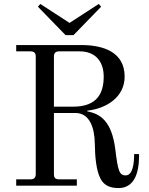

<svg xmlns="http://www.w3.org/2000/svg" viewBox="-20 -940 756 972"><path d="M172 -906 312 -762H352L492 -906L480 -920L332 -824L184 -920ZM253 -400V-653C253 -672 261 -680 280 -680H384C457 -680 505 -635 505 -552C505 -465 469 -400 350 -400ZM62 0H369V-32H280C259 -32 253 -41 253 -59V-368H362C435 -368 459 -291 460 -212C461 -145 467 -77 489 -35C507 -1 537 12 580 12C683 12 684 -114 684 -160H659C659 -118 654 -52 616 -52C583 -52 577 -78 564 -182C546 -328 487 -364 422 -376V-380C518 -390 611 -448 611 -552C611 -677 503 -712 390 -712H62V-680H134C153 -680 161 -672 161 -653V-59C161 -41 153 -32 134 -32H62Z"/></svg>

Font: Old Standard
Style: Regular
Weight: 400
Designer: Alexey Kryukov <alexios@thessalonica.org.ru>
Version: Version 2.0